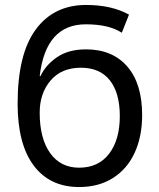

<svg xmlns="http://www.w3.org/2000/svg" viewBox="-20 -744 640 774"><path d="M51 -326Q51 -526 124 -625Q197 -724 327 -724Q430 -724 500 -685L471 -612Q419 -646 326 -646Q164 -646 140 -437H143Q164 -482 210 -513.5Q256 -545 327 -545Q433 -545 493 -476Q553 -407 553 -280Q553 -194 523 -128.5Q493 -63 435.5 -26.5Q378 10 299 10Q181 10 116 -76.5Q51 -163 51 -326ZM463 -276Q463 -369 423 -420Q383 -471 306 -471Q228 -471 184 -419.5Q140 -368 140 -290Q140 -186 182 -127Q224 -68 299 -68Q377 -68 420 -124.5Q463 -181 463 -276Z"/></svg>

Font: Noto Sans Mono UI
Style: Regular
Weight: 400
Monospace: yes
Designer: Monotype Design team
Foundry: Monotype Imaging Inc.
Version: Version 1.000